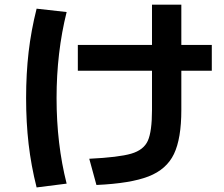

<svg xmlns="http://www.w3.org/2000/svg" viewBox="-20 -781 978 837"><path d="M642.6 -301.8V-472.7H319.3V-585H642.6V-760.7H770.5V-585H903.3V-472.7H770.5V-301.8Q770.5 -176.8 738.3 -109.6Q706.1 -42.5 627.7 -12Q549.3 18.6 400.4 25.4L369.1 -88.9Q497.6 -95.2 552 -111.1Q606.4 -127 624.5 -167.5Q642.6 -208 642.6 -301.8ZM93.8 -353.5Q93.8 -459.5 104.7 -554Q115.7 -648.4 139.6 -743.2L270.5 -728.5Q226.6 -552.7 226.6 -353.5Q226.6 -153.3 270.5 19.5L139.6 36.1Q115.7 -58.6 104.7 -153.1Q93.8 -247.6 93.8 -353.5Z"/></svg>

Font: Pretendard
Style: Bold
Weight: 700
Designer: Base glyphs from Inter by Rasmus Andersson; Hangeul glyphs from Noto Sans CJK(Source Han Sans) by Jang Soo-young and Kan
Foundry: Kil Hyung-jin
Version: Version 1.309